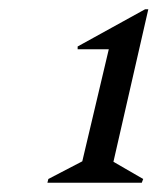

<svg xmlns="http://www.w3.org/2000/svg" viewBox="-20 -797 339 413"><path d="M82 -404 84 -412 157 -450 214 -691H147V-697L292 -777H299L224 -449L288 -412L285 -404Z"/></svg>

Font: Platypi Light Light
Style: Italic
Weight: 300
Italic angle: -13°
Version: Version 1.200